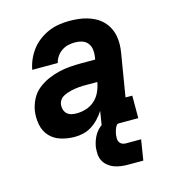

<svg xmlns="http://www.w3.org/2000/svg" viewBox="-108 -618 817 907"><g transform="rotate(-15 300.0 -164.0)"><path d="M198 8Q163 8 130.5 -2Q98 -12 76.5 -35.5Q55 -59 48.5 -93Q42 -127 47 -161Q52 -189 65.5 -215.5Q79 -242 102 -260.5Q125 -279 152 -291Q179 -303 207 -309.5Q235 -316 263 -318Q291 -320 318 -320H385L387 -333Q390 -351 387.5 -368.5Q385 -386 375 -399Q365 -412 348.5 -417.5Q332 -423 314 -423Q297 -423 280.5 -419.5Q264 -416 249 -406Q234 -396 224 -381.5Q214 -367 210 -350H85Q90 -376 100.5 -400Q111 -424 127.5 -445.5Q144 -467 166.5 -483.5Q189 -500 213 -510Q237 -520 263 -524Q289 -528 314 -528Q336 -528 358 -525.5Q380 -523 400.5 -517Q421 -511 439.5 -501Q458 -491 472.5 -476.5Q487 -462 497 -443.5Q507 -425 511.5 -404Q516 -383 515.5 -360.5Q515 -338 511 -316L477 -110H510V0H332L345 -80Q333 -61 317 -44Q301 -27 281.5 -14.5Q262 -2 240.5 3Q219 8 198 8ZM235 -97Q259 -97 282.5 -104.5Q306 -112 324.5 -129Q343 -146 353 -168.5Q363 -191 367 -214L368 -215H318Q308 -215 298 -215Q288 -215 278 -214Q268 -213 257.5 -211.5Q247 -210 237 -207.5Q227 -205 217 -201.5Q207 -198 197.5 -192.5Q188 -187 182 -178Q176 -169 174 -159Q172 -146 175.5 -133Q179 -120 188 -111.5Q197 -103 209.5 -100Q222 -97 235 -97ZM406 200Q388 200 370.5 197.5Q353 195 337.5 189Q322 183 309 172Q296 161 288.5 146.5Q281 132 280 114.5Q279 97 281 79Q284 63 289.5 47.5Q295 32 304.5 17.5Q314 3 327.5 -8Q341 -19 356.5 -26Q372 -33 388 -36Q404 -39 420 -39L414 0Q407 0 402.5 7Q398 14 395.5 20.5Q393 27 391 34Q389 41 388 48Q387 57 387 67Q387 77 391.5 84.5Q396 92 404 96Q412 100 422 100H497L481 200Z"/></g></svg>

Font: Iosevka Etoile XBdObl
Style: Regular
Weight: 800
Italic angle: -9°
Designer: Belleve Invis
Foundry: Belleve Invis
Version: Version 15.5.2; ttfautohint (v1.8.4)